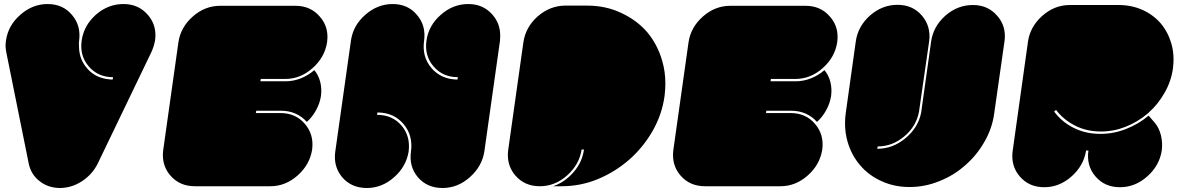

<svg xmlns="http://www.w3.org/2000/svg" viewBox="-20 -940 5893 956"><path d="M495.1 -549.8Q504.9 -546.9 516.6 -545.9Q528.3 -543.9 541 -543.9Q541 -547.9 543 -555.7Q467.8 -555.7 421.9 -609.4Q376 -662.1 386.7 -738.3Q397.5 -813.5 458 -867.2Q518.6 -919.9 594.7 -919.9Q669.9 -919.9 715.8 -866.2Q753.9 -823.2 753.9 -764.6Q753.9 -752 752 -738.3Q749 -722.7 744.1 -707Q739.3 -692.4 732.4 -677.7Q644.5 -494.1 466.8 -126Q440.4 -72.3 388.7 -38.1Q336.9 -3.9 277.3 -3.9Q217.8 -4.9 175.8 -39.1Q133.8 -72.3 123 -126Q85.9 -309.6 11.7 -677.7Q8.8 -692.4 7.8 -707Q7.8 -710.9 7.8 -713.9Q7.8 -725.6 9.8 -738.3Q20.5 -813.5 81.1 -866.2Q141.6 -919.9 216.8 -919.9Q293 -919.9 337.9 -866.2Q383.8 -813.5 374 -738.3Q372.1 -725.6 373 -714.8Q373 -703.1 374 -693.4Q378.9 -640.6 412.1 -601.6Q444.3 -562.5 495.1 -549.8Z M1534.2 -195.3Q1522.5 -120.1 1461.9 -66.4Q1401.4 -12.7 1326.2 -12.7Q1200.2 -12.7 950.2 -12.7Q874 -12.7 828.1 -66.4Q791 -109.4 791 -168Q791 -180.7 793 -195.3Q818.4 -373 868.2 -728.5Q878.9 -803.7 939.5 -857.4Q1000 -911.1 1076.2 -911.1Q1201.2 -911.1 1451.2 -911.1Q1526.4 -911.1 1572.3 -857.4Q1610.4 -814.5 1610.4 -756.8Q1610.4 -743.2 1608.4 -728.5Q1596.7 -654.3 1536.1 -600.6Q1475.6 -546.9 1400.4 -546.9Q1359.4 -546.9 1278.3 -546.9Q1277.3 -543 1276.4 -535.2Q1317.4 -535.2 1401.4 -535.2Q1440.4 -535.2 1477.5 -549.8Q1514.6 -564.5 1544.9 -590.8Q1565.4 -566.4 1574.2 -533.2Q1583 -499 1578.1 -461.9Q1572.3 -424.8 1553.7 -391.6Q1536.1 -358.4 1507.8 -333Q1484.4 -359.4 1452.1 -374Q1418.9 -388.7 1378.9 -388.7Q1337.9 -388.7 1255.9 -388.7Q1254.9 -384.8 1253.9 -377Q1294.9 -377 1377 -377Q1452.1 -377 1498 -323.2Q1543.9 -269.5 1534.2 -195.3Z M2469.7 -738.3Q2443.4 -553.7 2391.6 -185.5Q2379.9 -111.3 2319.3 -57.6Q2258.8 -3.9 2183.6 -3.9Q2107.4 -3.9 2061.5 -56.6Q2015.6 -110.4 2026.4 -185.5Q2037.1 -265.6 1989.3 -322.3Q1941.4 -378.9 1862.3 -379.9Q1861.3 -379.9 1861.3 -379.9Q1860.4 -379.9 1859.4 -379.9Q1858.4 -376 1857.4 -368.2Q1933.6 -368.2 1979.5 -314.5Q2024.4 -261.7 2014.6 -185.5Q2002.9 -111.3 1942.4 -57.6Q1881.8 -3.9 1806.6 -3.9Q1730.5 -3.9 1684.6 -56.6Q1647.5 -100.6 1647.5 -158.2Q1647.5 -171.9 1649.4 -185.5Q1675.8 -370.1 1727.5 -738.3Q1738.3 -813.5 1798.8 -866.2Q1859.4 -919.9 1935.5 -919.9Q2010.7 -919.9 2055.7 -866.2Q2101.6 -813.5 2091.8 -738.3Q2080.1 -658.2 2127.9 -601.6Q2175.8 -545.9 2253.9 -543.9Q2254.9 -543.9 2255.9 -543.9Q2256.8 -543.9 2257.8 -543.9Q2257.8 -547.9 2259.8 -555.7Q2184.6 -555.7 2138.7 -609.4Q2092.8 -662.1 2103.5 -738.3Q2114.3 -813.5 2174.8 -866.2Q2235.4 -919.9 2311.5 -919.9Q2386.7 -919.9 2432.6 -866.2Q2470.7 -822.3 2470.7 -762.7Q2470.7 -750 2469.7 -738.3Z M3289.1 -462.9Q3276.4 -370.1 3229.5 -288.1Q3182.6 -206.1 3112.3 -144.5Q3043 -84 2956.1 -47.9Q2870.1 -12.7 2776.4 -12.7Q2762.7 -12.7 2734.4 -12.7Q2793 -33.2 2835.9 -83Q2878.9 -131.8 2887.7 -195.3Q2883.8 -195.3 2876 -195.3Q2864.3 -120.1 2803.7 -66.4Q2743.2 -12.7 2668 -12.7Q2591.8 -12.7 2545.9 -66.4Q2508.8 -109.4 2508.8 -168Q2508.8 -180.7 2510.7 -195.3Q2536.1 -373 2585.9 -728.5Q2596.7 -804.7 2657.2 -858.4Q2717.8 -911.1 2793 -912.1Q2829.1 -912.1 2902.3 -912.1Q2996.1 -912.1 3072.3 -876Q3149.4 -840.8 3202.1 -780.3Q3253.9 -718.8 3277.3 -636.7Q3293 -583 3293 -525.4Q3293 -495.1 3289.1 -462.9Z M4074.2 -195.3Q4062.5 -120.1 4002 -66.4Q3941.4 -12.7 3866.2 -12.7Q3740.2 -12.7 3490.2 -12.7Q3414.1 -12.7 3368.2 -66.4Q3331.1 -109.4 3331.1 -168Q3331.1 -180.7 3333 -195.3Q3358.4 -373 3408.2 -728.5Q3418.9 -803.7 3479.5 -857.4Q3540 -911.1 3616.2 -911.1Q3741.2 -911.1 3991.2 -911.1Q4066.4 -911.1 4112.3 -857.4Q4150.4 -814.5 4150.4 -756.8Q4150.4 -743.2 4148.4 -728.5Q4136.7 -654.3 4076.2 -600.6Q4015.6 -546.9 3940.4 -546.9Q3899.4 -546.9 3818.4 -546.9Q3817.4 -543 3816.4 -535.2Q3857.4 -535.2 3941.4 -535.2Q3980.5 -535.2 4017.6 -549.8Q4054.7 -564.5 4085 -590.8Q4105.5 -566.4 4114.3 -533.2Q4123 -499 4118.2 -461.9Q4112.3 -424.8 4093.8 -391.6Q4076.2 -358.4 4047.9 -333Q4024.4 -359.4 3992.2 -374Q3959 -388.7 3918.9 -388.7Q3877.9 -388.7 3795.9 -388.7Q3794.9 -384.8 3793.9 -377Q3835 -377 3917 -377Q3992.2 -377 4038.1 -323.2Q4084 -269.5 4074.2 -195.3Z M4930.7 -377.9Q4920.9 -301.8 4881.8 -234.4Q4843.8 -167 4786.1 -117.2Q4729.5 -66.4 4657.2 -38.1Q4585.9 -8.8 4508.8 -8.8Q4432.6 -8.8 4369.1 -38.1Q4305.7 -66.4 4262.7 -117.2Q4219.7 -167 4200.2 -234.4Q4187.5 -278.3 4187.5 -326.2Q4187.5 -352.5 4191.4 -378.9Q4208 -497.1 4241.2 -734.4Q4252 -809.6 4312.5 -863.3Q4373 -916 4449.2 -916Q4524.4 -916 4570.3 -862.3Q4616.2 -808.6 4606.4 -734.4Q4589.8 -617.2 4555.7 -382.8Q4542 -310.5 4482.4 -260.7Q4422.9 -210.9 4350.6 -210.9Q4349.6 -207 4347.7 -199.2Q4424.8 -199.2 4487.3 -251Q4550.8 -302.7 4566.4 -377.9Q4583 -496.1 4616.2 -733.4Q4627 -808.6 4687.5 -862.3Q4748 -915 4824.2 -915Q4899.4 -915 4945.3 -861.3Q4983.4 -818.4 4983.4 -759.8Q4983.4 -747.1 4981.4 -733.4Q4964.8 -614.3 4930.7 -377.9Z M5692.4 -373Q5643.6 -332 5584 -308.6Q5525.4 -285.2 5461.9 -285.2Q5390.6 -285.2 5333 -314.5Q5275.4 -343.8 5238.3 -392.6Q5235.4 -390.6 5228.5 -384.8Q5265.6 -334 5325.2 -303.7Q5384.8 -273.4 5459 -273.4Q5525.4 -273.4 5586.9 -297.9Q5649.4 -322.3 5699.2 -364.3Q5710 -351.6 5730.5 -328.1Q5751 -303.7 5760.7 -265.6Q5769.5 -227.5 5764.6 -190.4Q5752.9 -115.2 5692.4 -61.5Q5631.8 -7.8 5556.6 -7.8Q5480.5 -7.8 5434.6 -61.5Q5388.7 -114.3 5399.4 -190.4Q5395.5 -190.4 5387.7 -190.4Q5376 -115.2 5315.4 -61.5Q5254.9 -7.8 5179.7 -7.8Q5103.5 -7.8 5057.6 -61.5Q5020.5 -104.5 5020.5 -163.1Q5020.5 -175.8 5022.5 -190.4Q5047.9 -371.1 5098.6 -733.4Q5109.4 -807.6 5169.9 -861.3Q5230.5 -915 5306.6 -915Q5387.7 -915 5549.8 -915Q5614.3 -915 5668.9 -890.6Q5722.7 -866.2 5759.8 -823.2Q5795.9 -780.3 5812.5 -722.7Q5823.2 -685.5 5823.2 -644.5Q5823.2 -623 5820.3 -599.6Q5811.5 -535.2 5779.3 -479.5Q5748 -422.9 5700.2 -379.9Q5698.2 -377.9 5692.4 -373Z"/></svg>

Font: Superfatty Italic
Style: Italic
Weight: 400
Version: Version 1.0